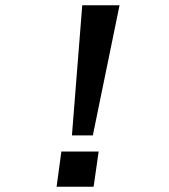

<svg xmlns="http://www.w3.org/2000/svg" viewBox="-20 -706 640 726"><path d="M252 -194 291 -686H432L331 -194ZM194 0 212 -133H353L334 0Z"/></svg>

Font: Chivo Mono Medium
Style: Italic
Weight: 500
Italic angle: -8.05°
Monospace: yes
Designer: Hector Gatti
Foundry: Omnibus-Type
Version: Version 1.008